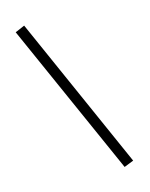

<svg xmlns="http://www.w3.org/2000/svg" viewBox="-138 -929 881 1127"><g transform="rotate(-15 303.0 -365.0)"><path d="M534 89 476 112 63 -817 121 -842Z"/></g></svg>

Font: Biancoenero Regular
Style: Regular
Weight: 400
Designer: Riccardo Lorusso, Umberto Mischi
Foundry: Biancoenero Edizioni
Version: Version 0.000